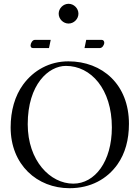

<svg xmlns="http://www.w3.org/2000/svg" viewBox="-20 -981 735 1011"><path d="M659 -329C659 -536 519 -658 340 -658C241 -658 157 -611 102 -536C58 -476 36 -397 36 -310C36 -113 176 10 346 10C457 10 544 -38 599 -116C639 -173 659 -245 659 -329ZM327 -634C459 -634 569 -512 569 -310C569 -131 480 -14 366 -14C244 -14 126 -135 126 -327C126 -537 236 -634 327 -634ZM289 -909C289 -881 313 -857 341 -857C369 -857 393 -881 393 -909C393 -937 369 -961 341 -961C313 -961 289 -937 289 -909ZM238 -728 247 -771H163C151 -771 141 -753 141 -742C141 -735 144 -728 153 -728ZM434 -771 425 -728H506C519 -728 529 -745 529 -756C529 -763 525 -771 516 -771Z"/></svg>

Font: Libertinus Serif Display
Style: Regular
Weight: 400
Designer: Philipp H. Poll, Khaled Hosny
Foundry: Caleb Maclennan
Version: Version 7.050;RELEASE